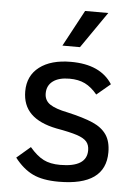

<svg xmlns="http://www.w3.org/2000/svg" viewBox="-51 -733 556 784"><g transform="rotate(5 226.5 -341.0)"><path d="M38 -72 94 -120Q123 -86 150.5 -72Q178 -58 219 -58Q328 -58 328 -127Q328 -149 316.5 -162.5Q305 -176 276.5 -185.5Q248 -195 191 -205Q121 -219 86 -253.5Q51 -288 51 -345Q51 -409 98 -445Q145 -481 227 -481Q348 -481 397 -404L341 -357Q317 -386 290.5 -399Q264 -412 227 -412Q183 -412 159 -394Q135 -376 135 -344Q135 -315 158 -299.5Q181 -284 231 -274Q297 -259 335 -242.5Q373 -226 392 -198.5Q411 -171 411 -126Q411 11 219 11Q153 11 112.5 -8.5Q72 -28 38 -72ZM266 -693H361L258 -544H186Z"/></g></svg>

Font: KoHo Medium
Style: Regular
Weight: 500
Version: Version 1.000; ttfautohint (v1.6)